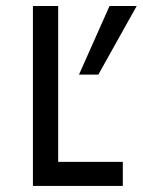

<svg xmlns="http://www.w3.org/2000/svg" viewBox="-20 -615 472 635"><path d="M172.4 -595.2H88.9V0H386.2V-79.6H172.4ZM432.1 -595.2H342.3L241.2 -368.2H305.2Z"/></svg>

Font: Now Medium
Style: Regular
Weight: 500
Designer: Alfredo Marco Pradil
Foundry: Alfredo Marco Pradil
Version: Version 1.200;hotconv 1.0.109;makeotfexe 2.5.65596